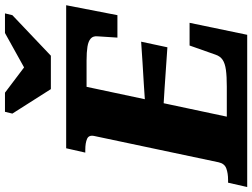

<svg xmlns="http://www.w3.org/2000/svg" viewBox="-170 -852 990 753"><g transform="rotate(-90 324.5 -475.0)"><path d="M352 -770H483L642 -921L649 -950H572L392 -850L473 -848L338 -950H263L256 -921ZM612 -226 565 0H-32L-15 -75H-4Q22 -75 41 -82Q60 -89 65 -112L168 -599Q173 -621 157 -628Q141 -635 114 -635H103L120 -710H681L642 -509H554L559 -586Q561 -604 550.5 -613.5Q540 -623 518.5 -626.5Q497 -630 464 -630H361L244 -80H362Q402 -80 427.5 -83.5Q453 -87 467 -96.5Q481 -106 487 -124L523 -226ZM290 -400Q331 -403 372.5 -405.5Q414 -408 455.5 -410.5Q497 -413 538 -416L516 -313Q476 -316 436 -318.5Q396 -321 355.5 -324Q315 -327 274 -329Z"/></g></svg>

Font: Roboto Serif 20pt
Style: Bold Italic
Weight: 700
Italic angle: -10°
Version: Version 1.007